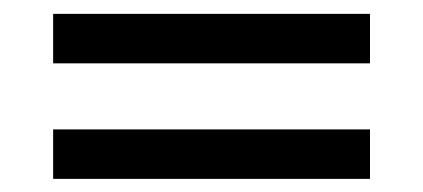

<svg xmlns="http://www.w3.org/2000/svg" viewBox="-20 -499 626 284"><path d="M58.6 -478.5H527.3V-405.3H58.6ZM58.6 -307.6H527.3V-234.4H58.6Z"/></svg>

Font: Andika New Basic
Style: Regular
Weight: 400
Designer: Victor Gaultney, Annie Olsen, Julie Remington, Don Collingsworth, Eric Hays
Foundry: SIL International
Version: Version 5.500